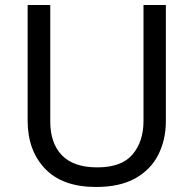

<svg xmlns="http://www.w3.org/2000/svg" viewBox="-20 -734 771 764"><path d="M640 -252Q640 -178 610 -118.5Q580 -59 518.5 -24.5Q457 10 362 10Q229 10 159.5 -62.5Q90 -135 90 -254V-714H180V-251Q180 -164 226.5 -116Q273 -68 367 -68Q464 -68 507.5 -119.5Q551 -171 551 -252V-714H640Z"/></svg>

Font: malayalam25
Style: Book
Weight: 400
Designer: Jelle Bosma - Monotype Design Team
Foundry: Monotype Imaging Inc.
Version: Version 2.003